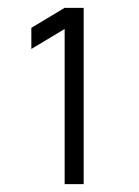

<svg xmlns="http://www.w3.org/2000/svg" viewBox="-20 -740 354 490"><path d="M145 -270V-666L60 -615V-669L145 -720H193.5V-270Z"/></svg>

Font: Manrope ExtraLight Light
Style: Regular
Weight: 300
Version: Version 4.504